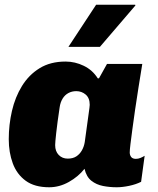

<svg xmlns="http://www.w3.org/2000/svg" viewBox="-20 -781 668 811"><path d="M188 10Q126 10 88.5 -17.5Q51 -45 34 -91Q17 -137 17 -193Q17 -254 30.5 -312.5Q44 -371 73 -418Q102 -465 147.5 -493Q193 -521 257 -521Q297 -521 334 -503Q371 -485 393 -450H398L432 -511H581Q573 -461 565 -411.5Q557 -362 550.5 -316.5Q544 -271 539 -234Q534 -197 531 -172Q528 -147 528 -137Q528 -126 534 -118Q540 -110 554 -110Q564 -110 573.5 -114Q583 -118 591 -123L576 -13Q554 -2 525.5 4Q497 10 473 10Q443 10 415 4.5Q387 -1 366 -17.5Q345 -34 337 -68Q311 -35 271 -12.5Q231 10 188 10ZM266 -111Q288 -111 302.5 -120.5Q317 -130 326 -146Q335 -162 338 -181Q349 -263 354 -297.5Q359 -332 359 -338Q359 -367 342 -381.5Q325 -396 302 -396Q284 -396 269 -388Q254 -380 244.5 -364.5Q235 -349 232 -328Q222 -261 217.5 -220Q213 -179 213 -168Q213 -142 228 -126.5Q243 -111 266 -111ZM269 -583 386 -761H551L552 -758L402 -583Z"/></svg>

Font: Chivo Medium Black
Style: Italic
Weight: 900
Italic angle: -8.05°
Version: Version 2.002